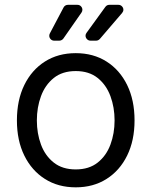

<svg xmlns="http://www.w3.org/2000/svg" viewBox="-20 -776 637 807"><path d="M51.1 -269.9Q51.1 -355.1 82.2 -418.7Q113.3 -482.2 168.9 -517.4Q224.4 -552.6 298.3 -552.6Q372.2 -552.6 427.7 -517.4Q483.3 -482.2 514.4 -418.7Q545.5 -355.1 545.5 -269.9Q545.5 -185.4 514.4 -122.2Q483.3 -58.9 427.7 -23.8Q372.2 11.4 298.3 11.4Q224.4 11.4 168.9 -23.8Q113.3 -58.9 82.2 -122.2Q51.1 -185.4 51.1 -269.9ZM461.6 -269.9Q461.6 -324.6 444.2 -371.8Q426.8 -419 390.6 -448.2Q354.4 -477.3 298.3 -477.3Q242.2 -477.3 206 -448.2Q169.7 -419 152.3 -371.8Q134.9 -324.6 134.9 -269.9Q134.9 -215.2 152.3 -168.3Q169.7 -121.4 206 -92.7Q242.2 -63.9 298.3 -63.9Q354.4 -63.9 390.6 -92.7Q426.8 -121.4 444.2 -168.3Q461.6 -215.2 461.6 -269.9ZM187.1 -625.7Q187.1 -617.5 193 -611.3Q198.9 -605.1 207.7 -605.1H229.4Q234.4 -605.1 239 -607.6Q243.6 -610.1 246.4 -614L322.4 -723Q326.3 -728.7 326.3 -734.7Q326.3 -743.3 320.3 -749.5Q314.3 -755.7 305.4 -755.7H265.3Q259.6 -755.7 254.6 -752.7Q249.6 -749.6 247.2 -744.7L189.6 -635.7Q187.1 -631 187.1 -625.7ZM339.5 -626.1Q339.5 -617.9 345.5 -611.5Q351.6 -605.1 360.4 -605.1H383.9Q393.1 -605.1 399.9 -612.6L493.3 -721.6Q498.6 -728 498.6 -735.1Q498.6 -743.3 492.5 -749.5Q486.5 -755.7 477.6 -755.7H439.6Q429.3 -755.7 422.9 -747.2L343.8 -638.1Q339.5 -632.5 339.5 -626.1Z"/></svg>

Font: DeltaSans
Style: Regular
Weight: 400
Designer: Rasmus Andersson
Foundry: rsms
Version: Version 3.012